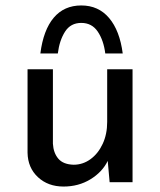

<svg xmlns="http://www.w3.org/2000/svg" viewBox="-20 -668 587 704"><path d="M213 16Q156 16 119 -18.5Q82 -53 81 -108V-414H174V-141Q176 -107 194 -86Q212 -65 250 -64Q284 -64 312 -84.5Q340 -105 356.5 -140.5Q373 -176 373 -221V-414H466V0H382L375 -78Q355 -37 311.5 -10.5Q268 16 213 16ZM278 -648Q341 -648 380 -602Q419 -556 430 -472H366Q360 -520 338.5 -552Q317 -584 278 -584Q239 -584 218.5 -552Q198 -520 192 -472H128Q139 -558 177 -603Q215 -648 278 -648Z"/></svg>

Font: Synthetic
Style: Regular
Weight: 400
Designer: Santiago Orozco
Foundry: Typemade
Version: Version 2.000; ttfautohint (v1.8.4.7-5d5b)